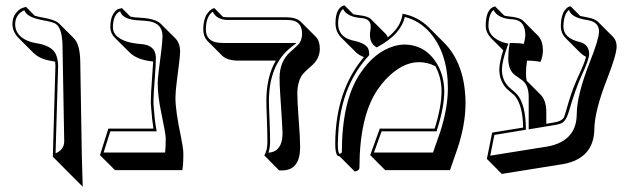

<svg xmlns="http://www.w3.org/2000/svg" viewBox="-20 -585 2377 724"><path d="M179.2 5.9 189 -335.9Q189 -345.2 188 -352.5Q178.7 -354.5 167.5 -356.4Q128.9 -363.3 105.5 -386.2L48.8 -442.9Q27.3 -465.8 26.9 -494.1Q26.9 -519 39.8 -535.2Q52.7 -551.3 65.4 -555.2L78.1 -559.1L110.8 -525.9Q121.1 -522.5 140.1 -519Q188.5 -510.7 203.1 -496.1L259.8 -439.5Q282.2 -415.5 282.7 -349.6L288.6 5.4L292 119.1L235.4 62.5ZM189.5 -6.8Q221.2 -20 222.2 -50.8L215.8 -405.8Q215.8 -479 189.5 -495.6Q176.8 -502.9 138.2 -509.3Q89.8 -518.6 76.2 -538.1Q73.2 -542.5 71.3 -546.4Q38.1 -530.8 37.1 -494.1Q37.1 -451.7 84 -431.2Q97.7 -425.3 112.8 -422.9Q175.3 -413.6 190.4 -380.9Q198.7 -362.3 199.2 -335.9Z M641.6 -215.3Q641.6 -166.5 662.6 -67.9Q670.9 -27.8 671.4 -6.3Q671.4 38.1 667.5 56.6H413.6L356.9 0L388.7 -100.1H558.6Q553.2 -132.3 549.8 -181.2Q548.8 -189 548.8 -204.1Q548.8 -230.5 553.2 -289.1Q556.6 -333.5 557.6 -353Q497.6 -358.9 469.2 -386.7L412.6 -442.9Q396 -460.4 396 -481.9Q396 -514.2 407 -532Q418 -549.8 428.7 -551.8L439.9 -554.2L471.7 -522.5Q485.4 -519 509.8 -518.1Q565.9 -515.1 586.4 -495.1L642.6 -439Q658.7 -421.4 659.2 -391.6Q659.2 -371.1 646.5 -276.4Q641.6 -239.7 641.6 -215.3ZM574.7 -272Q574.7 -294.4 587.9 -391.1Q592.3 -425.8 592.8 -448.2Q592.8 -495.1 544.9 -504.4Q530.8 -506.8 509.3 -507.8Q456.1 -509.8 439.9 -529.8Q435.5 -536.1 432.6 -542.5Q406.2 -530.3 405.8 -481.9Q405.8 -444.8 460 -427.7Q482.9 -420.9 511.7 -418.9Q559.1 -415.5 566.4 -380.4Q567.4 -374.5 567.9 -369.1Q567.9 -344.2 563.5 -287.1Q559.1 -229.5 558.6 -204.1Q558.6 -188.5 559.6 -182.6V-181.6Q563 -131.8 568.8 -101.6L570.8 -89.8H396L370.6 -9.8H602.5Q605 -28.3 605 -63Q605 -79.1 587.9 -160.6Q574.7 -223.1 574.7 -272Z M1101.1 -234.4Q1101.1 -200.2 1106.4 -132.3Q1111.8 -63.5 1111.8 -28.3Q1110.8 57.1 1043.9 57.6H1032.7L976.6 1Q988.3 -18.1 988.3 -48.8Q988.3 -82.5 986.3 -139.2Q984.4 -185.1 984.4 -207Q984.9 -295.9 1020 -356.4H877.9Q836.4 -356.9 817.9 -375L761.2 -431.6Q746.6 -447.8 746.6 -474.1Q746.6 -495.1 751 -510.5Q755.4 -525.9 761.5 -533.9Q767.6 -542 773.4 -546.9Q779.3 -551.8 783.7 -553.2L788.6 -554.2L820.8 -521.5Q829.1 -520 837.4 -520H1059.6Q1097.2 -519.5 1114.3 -502.9L1170.9 -446.3Q1186 -430.2 1186 -401.4Q1186 -363.3 1154.3 -336.4Q1124 -310.5 1116.2 -297.9Q1101.6 -272 1101.1 -234.4ZM1034.2 -291Q1034.2 -354 1075.2 -389.6Q1104.5 -415.5 1108.4 -420.9Q1119.1 -437 1119.1 -458Q1119.1 -502.9 1078.1 -508.8Q1069.3 -509.8 1059.6 -509.8H837.4Q796.9 -510.7 782.2 -541Q756.8 -523.4 756.3 -474.1Q756.3 -428.7 805.2 -423.8Q813 -423.3 821.3 -422.9H1098.1L1075.7 -405.3Q995.1 -340.3 994.1 -207Q994.1 -185.1 996.1 -139.6Q998.5 -82.5 998.5 -48.8Q998 -25.9 992.2 -9.3Q1035.2 -11.7 1043.5 -59.1Q1045.4 -71.3 1045.4 -85Q1045.4 -98.1 1036.6 -230.5Q1034.2 -265.1 1034.2 -291Z M1498 -533.2Q1555.7 -522.9 1597.7 -481L1654.3 -424.3Q1727.5 -351.1 1734.9 -219.7Q1735.4 -207 1735.4 -195.3Q1735.4 -116.7 1705.6 -26.4L1676.8 56.6H1432.6L1376 0L1412.1 -100.1H1619.1Q1645 -183.1 1645 -241.2Q1644.5 -293.9 1621.6 -335.4Q1592.3 -350.6 1559.6 -350.6Q1496.1 -350.6 1434.1 -285.2Q1416.5 -266.1 1402.8 -245.6Q1335.9 -145.5 1335.4 47.4Q1335.4 55.7 1323.7 60.5Q1320.3 61.5 1317.4 61.5L1261.2 4.9Q1255.9 3.9 1252.4 1.5Q1244.1 -8.3 1244.1 -42Q1244.6 -242.2 1352.1 -369.6Q1334.5 -376.5 1322.3 -387.7L1265.6 -444.3Q1245.1 -465.8 1245.1 -497.1Q1245.1 -554.2 1276.9 -564.5Q1279.3 -564.9 1278.8 -564.9L1312.5 -531.2Q1321.3 -529.3 1333 -527.8Q1366.2 -524.4 1377.9 -513.7L1434.6 -457Q1439.9 -450.7 1442.4 -444.3Q1492.7 -483.9 1498 -533.2ZM1506.3 -521Q1492.2 -456.5 1405.8 -409.2L1400.9 -406.2L1396 -409.2Q1375.5 -422.4 1375 -453.1Q1375 -460.9 1376.5 -469.2Q1377.9 -478.5 1377.9 -484.9Q1377.9 -511.2 1349.6 -516.1Q1342.8 -517.1 1332 -518.1Q1287.1 -523.9 1273.4 -551.3Q1255.9 -535.6 1254.9 -497.1Q1254.9 -447.8 1304.2 -434.1Q1307.1 -433.1 1309.1 -432.6Q1359.9 -422.4 1368.7 -400.9Q1372.1 -392.1 1372.1 -380.9V-377L1369.6 -374Q1258.8 -252.9 1254.4 -56.6Q1254.4 -48.8 1253.9 -42Q1253.9 -6.3 1261.2 -4.9Q1265.6 -5.9 1269 -10.3Q1269.5 -206.5 1337.9 -307.6Q1391.1 -388.2 1464.4 -410.6Q1484.9 -416.5 1502.9 -417Q1583.5 -417 1627.4 -345.2Q1654.8 -298.8 1655.3 -241.2Q1655.3 -181.2 1628.4 -97.2L1626.5 -89.8H1418.9L1390.1 -9.8H1612.8L1639.6 -86.4Q1668.5 -175.3 1668.9 -252Q1668.9 -383.8 1601.1 -462.4Q1560.5 -507.8 1506.3 -521Z M2062.5 -122.1Q2098.1 -126.5 2106.9 -143.1Q2108.4 -145.5 2124.5 -201.2Q2139.6 -252 2164.6 -306.2Q2183.6 -346.7 2189.9 -370.6Q2176.8 -377.4 2168.5 -385.7L2111.8 -442.4Q2095.2 -460 2094.7 -484.9Q2094.7 -504.9 2098.6 -520.5Q2102.5 -536.1 2107.7 -543.5Q2112.8 -550.8 2118.2 -555.4Q2123.5 -560.1 2127.9 -560.5L2131.8 -561L2168 -524.9Q2179.7 -522 2196.8 -519Q2222.7 -514.6 2235.4 -502.4L2292 -445.8Q2305.2 -431.6 2305.2 -409.7Q2305.2 -378.9 2269 -286.6Q2221.7 -165.5 2221.2 -97.7Q2219.2 20.5 2085.4 36.6L1872.1 70.8L1815.9 14.2L1835.9 -85L1952.6 -104Q1951.7 -187.5 1920.9 -224.1Q1919.4 -226.1 1918.5 -226.6Q1916.5 -228 1915.5 -229Q1899.4 -242.2 1891.1 -250Q1862.8 -279.8 1862.8 -323.2Q1863.3 -349.6 1877.4 -395.5L1832.5 -440.4Q1812 -461.9 1811.5 -486.8Q1811.5 -549.8 1843.8 -560.1Q1846.7 -560.5 1846.7 -561L1881.3 -526.4Q1889.2 -523.9 1900.9 -522.9Q1939.5 -519.5 1953.6 -505.9L2009.8 -449.2Q2026.9 -430.7 2027.3 -394.5Q2026.9 -372.6 2018.1 -351.6Q1995.1 -356.4 1967.3 -356.4Q1963.4 -332 1963.4 -307.6Q1963.4 -291.5 1966.3 -280.3L2019 -227.5Q2040 -205.1 2040 -162.6V-118.2ZM2064 -112.3 1973.6 -97.2V-219.2Q1973.6 -262.7 1950.7 -281.2Q1943.4 -287.1 1923.3 -300.8Q1897 -318.8 1896.5 -363.8Q1896.5 -390.1 1900.9 -414.6L1902.3 -422.9H1910.6Q1937.5 -422.9 1955.1 -419.4Q1960.4 -438 1960.9 -451.2Q1960.9 -503.4 1923.3 -510.7Q1916 -512.2 1899.9 -513.2Q1855.5 -518.6 1840.8 -547.4Q1822.3 -530.8 1821.8 -486.8Q1821.8 -451.2 1863.8 -430.7Q1875 -425.3 1885.7 -422.9L1897 -420.4L1893.1 -409.7Q1873 -353.5 1872.6 -323.2Q1872.6 -281.7 1900.4 -255.4Q1908.7 -247.6 1921.9 -236.8Q1957.5 -207 1962.4 -120.1Q1962.9 -111.8 1962.9 -104V-95.7L1844.2 -76.2L1828.6 2L2027.3 -29.8Q2153.8 -45.4 2154.8 -153.8Q2154.8 -226.1 2204.6 -352.1Q2238.8 -439 2238.8 -465.8Q2238.8 -502 2197.3 -508.8Q2195.8 -508.8 2195.3 -509.3Q2141.1 -517.1 2128.4 -541Q2126.5 -544.9 2125.5 -547.9Q2105.5 -531.7 2104.5 -484.9Q2104.5 -440.9 2167 -426.3Q2168.5 -425.8 2168.9 -425.8Q2200.7 -416.5 2201.7 -381.8Q2201.2 -359.4 2173.8 -301.8Q2149.9 -250 2125 -164.1Q2115.2 -129.4 2097.7 -120.6Q2085.4 -115.2 2064 -112.3Z"/></svg>

Font: Linux Biolinum Shadow O
Style: Bold
Weight: 700
Designer: Philipp H. Poll
Foundry: Philipp H. Poll
Version: Version 0.9.2